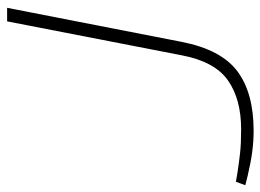

<svg xmlns="http://www.w3.org/2000/svg" viewBox="-128 -622 750 553"><g transform="rotate(-90 247.5 -345.0)"><path d="M148 10Q118 10 87.5 6Q57 2 19 -7L-9 -14L1 -41L31 -36Q57 -32 84 -29Q111 -26 152 -26Q239 -26 293 -64Q347 -102 365 -196L463 -700H502L404 -198Q382 -84 319.5 -37Q257 10 148 10Z"/></g></svg>

Font: REM Medium Thin
Style: Italic
Weight: 250
Italic angle: -11°
Version: Version 1.005;gftools[0.9.28]